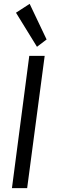

<svg xmlns="http://www.w3.org/2000/svg" viewBox="-20 -976 316 997"><path d="M132 -686H212L121 1H42ZM63 -910 134 -956 222 -771 172 -733Z"/></svg>

Font: Bellota Text
Style: Bold Italic
Weight: 700
Italic angle: -7.5°
Designer: Kemie Guaida
Foundry: Kemie Guaida
Version: Version 4.001